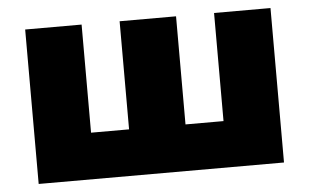

<svg xmlns="http://www.w3.org/2000/svg" viewBox="-43 -582 1036 644"><g transform="rotate(-5 475.5 -260.0)"><path d="M62.5 0V-520H252.5V-156H380.5V-520H570.5V-156H698.5V-520H888.5V0Z"/></g></svg>

Font: Geologica Cursive Black
Style: Regular
Weight: 900
Designer: Sindre Bremnes, Frode Helland
Foundry: Monokrom Skriftforlag AS
Version: Version 1.010;gftools[0.9.28]